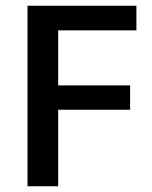

<svg xmlns="http://www.w3.org/2000/svg" viewBox="-20 -650 529 670"><path d="M456 -630V-544H183V-352H434V-267H183V0H76V-630Z"/></svg>

Font: Mukta Malar Medium
Style: Regular
Weight: 500
Designer: Aadarsh Rajan, Girish Dalvi, Yashodeep Gholap
Foundry: Ek Type
Version: Version 2.538;PS 1.000;hotconv 16.6.51;makeotf.lib2.5.65220;